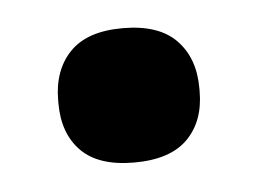

<svg xmlns="http://www.w3.org/2000/svg" viewBox="-28 -367 281 210"><g transform="rotate(-5 113.0 -262.0)"><path d="M112.5 -189Q73.5 -189 54.5 -208.2Q35.5 -227.5 35.5 -260.5V-264Q35.5 -297 54.5 -316.8Q73.5 -336.5 112.5 -336.5Q152 -336.5 171.2 -316.8Q190.5 -297 190.5 -264V-260.5Q190.5 -227.5 171.2 -208.2Q152 -189 112.5 -189Z"/></g></svg>

Font: Anek Odia Medium
Style: Bold
Weight: 700
Version: Version 1.003